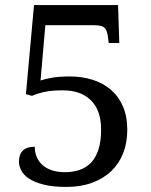

<svg xmlns="http://www.w3.org/2000/svg" viewBox="-20 -733 599 763"><path d="M238.8 -48.8Q269.5 -48.8 295.7 -57.6Q321.8 -66.4 341.3 -85.9Q360.4 -106 371.1 -138.2Q381.8 -170.4 381.8 -217.8Q381.8 -295.4 340.3 -335.4Q300.3 -374 230 -374Q185.1 -374 157.5 -367.9Q129.9 -361.8 106.9 -352.1L83 -358.9L115.2 -712.9H449.2L454.1 -562H412.1L408.2 -591.8Q404.8 -614.7 394 -623.8Q383.3 -632.8 354 -632.8H160.2L141.1 -413.1Q156.2 -418.5 184.8 -423.8Q213.4 -429.2 257.8 -429.2Q306.2 -429.2 347.9 -416Q389.6 -402.8 420.4 -376.5Q451.2 -350.1 468.5 -310.3Q485.8 -270.5 485.8 -217.8Q485.8 -115.2 422.4 -53.2Q391.1 -23.4 346.2 -6.8Q301.3 9.8 244.1 9.8Q188.5 9.8 152.1 0.2Q115.7 -9.3 94.2 -23.9Q72.8 -38.6 64 -56.4Q55.2 -74.2 55.2 -90.8Q55.2 -118.7 70.6 -134.3Q85.9 -149.9 118.2 -149.9Q118.2 -104 149.9 -76.4Q181.6 -48.8 238.8 -48.8Z"/></svg>

Font: Koh Santepheap
Style: Regular
Weight: 400
Designer: Danh Hong
Version: Version 2.002; ttfautohint (v1.8.3)